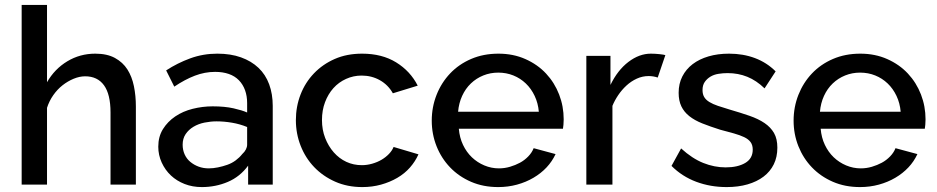

<svg xmlns="http://www.w3.org/2000/svg" viewBox="-20 -750 3805 780"><path d="M532 0H429V-293Q429 -367 402.5 -403.5Q376 -440 326 -440Q303 -440 279 -430Q255 -420 234 -403.5Q213 -387 196.5 -363.5Q180 -340 171 -312V0H68V-730H171V-416Q202 -470 253.5 -501Q305 -532 367 -532Q415 -532 447 -514.5Q479 -497 497.5 -468Q516 -439 524 -400Q532 -361 532 -317Z M988 0V-77Q955 -32 905.5 -11Q856 10 800 10Q762 10 730 -2.5Q698 -15 674.5 -37Q651 -59 637 -89.5Q623 -120 623 -154Q623 -195 642 -225.5Q661 -256 692 -277Q723 -298 763 -308Q803 -318 844 -318Q893 -318 928.5 -310Q964 -302 984 -293V-331Q984 -360 975.5 -383.5Q967 -407 950.5 -424Q934 -441 909.5 -449.5Q885 -458 854 -458Q812 -458 771.5 -442.5Q731 -427 688 -398L655 -464Q701 -494 753 -513Q805 -532 863 -532Q917 -532 959 -517Q1001 -502 1030 -474.5Q1059 -447 1073.5 -407.5Q1088 -368 1088 -320V0ZM964 -124Q974 -133 979 -143Q984 -153 984 -162V-234Q955 -246 922.5 -251.5Q890 -257 860 -257Q836 -257 811 -252Q786 -247 766 -235Q746 -223 734 -205Q722 -187 722 -162Q722 -141 730 -123Q738 -105 753 -92.5Q768 -80 787 -73Q806 -66 828 -66Q846 -66 865.5 -70Q885 -74 903.5 -80.5Q922 -87 937.5 -98.5Q953 -110 964 -124Z M1452 10Q1391 10 1341.5 -12Q1292 -34 1256.5 -71Q1221 -108 1201.5 -157.5Q1182 -207 1182 -262Q1182 -317 1201 -366Q1220 -415 1255.5 -452Q1291 -489 1340 -510.5Q1389 -532 1451 -532Q1532 -532 1589.5 -496.5Q1647 -461 1677 -402L1576 -371Q1557 -405 1523.5 -424Q1490 -443 1449 -443Q1416 -443 1386 -429.5Q1356 -416 1334.5 -392Q1313 -368 1300.5 -335Q1288 -302 1288 -262Q1288 -223 1301 -189.5Q1314 -156 1336 -131Q1358 -106 1387 -92.5Q1416 -79 1450 -79Q1471 -79 1492 -85Q1513 -91 1530 -101Q1547 -111 1560 -124.5Q1573 -138 1579 -153L1680 -123Q1667 -94 1645.5 -69.5Q1624 -45 1594 -27.5Q1564 -10 1528 0Q1492 10 1452 10Z M2004 10Q1943 10 1893.5 -11.5Q1844 -33 1808.5 -70Q1773 -107 1753.5 -156Q1734 -205 1734 -260Q1734 -315 1753.5 -364.5Q1773 -414 1808.5 -451.5Q1844 -489 1894 -510.5Q1944 -532 2005 -532Q2065 -532 2114.5 -510Q2164 -488 2198.5 -451Q2233 -414 2251.5 -366Q2270 -318 2270 -265Q2270 -253 2269 -243Q2268 -233 2267 -227H1844Q1847 -191 1861 -161.5Q1875 -132 1897 -111Q1919 -90 1947.5 -78Q1976 -66 2007 -66Q2030 -66 2052 -72.5Q2074 -79 2092.5 -89Q2111 -99 2126 -114.5Q2141 -130 2148 -148L2237 -124Q2223 -94 2200.5 -70Q2178 -46 2147.5 -28Q2117 -10 2080.5 0Q2044 10 2004 10ZM2169 -296Q2166 -331 2152 -360.5Q2138 -390 2116 -411Q2094 -432 2065.5 -443.5Q2037 -455 2004 -455Q1972 -455 1943.5 -443.5Q1915 -432 1893 -411Q1871 -390 1857.5 -360.5Q1844 -331 1841 -296Z M2652 -435Q2634 -441 2615 -441Q2590 -441 2567 -430.5Q2544 -420 2525 -402.5Q2506 -385 2491.5 -363.5Q2477 -342 2468 -320V0H2362V-523H2460V-405Q2489 -465 2533 -498.5Q2577 -532 2624 -532Q2641 -532 2659.5 -530Q2678 -528 2683 -526Z M2932 10Q2866 10 2808.5 -11.5Q2751 -33 2708 -76L2747 -147Q2792 -106 2837 -88Q2882 -70 2928 -70Q2977 -70 3007.5 -88Q3038 -106 3038 -142Q3038 -161 3029 -173Q3020 -185 3003 -193Q2986 -201 2961.5 -208Q2937 -215 2906 -223Q2865 -236 2833.5 -248.5Q2802 -261 2780.5 -278Q2759 -295 2748 -318Q2737 -341 2737 -373Q2737 -410 2752 -439.5Q2767 -469 2794 -489.5Q2821 -510 2858.5 -521Q2896 -532 2942 -532Q2999 -532 3047 -514Q3095 -496 3131 -460L3086 -391Q3053 -423 3016 -438Q2979 -453 2936 -453Q2917 -453 2898.5 -450Q2880 -447 2866 -438.5Q2852 -430 2843 -417Q2834 -404 2834 -384Q2834 -367 2841 -355.5Q2848 -344 2862 -335.5Q2876 -327 2896.5 -320Q2917 -313 2944 -305Q2989 -292 3025 -279.5Q3061 -267 3086 -250Q3111 -233 3124.5 -209.5Q3138 -186 3138 -150Q3138 -112 3123.5 -82.5Q3109 -53 3082 -32.5Q3055 -12 3017 -1Q2979 10 2932 10Z M3474 10Q3413 10 3363.5 -11.5Q3314 -33 3278.5 -70Q3243 -107 3223.5 -156Q3204 -205 3204 -260Q3204 -315 3223.5 -364.5Q3243 -414 3278.5 -451.5Q3314 -489 3364 -510.5Q3414 -532 3475 -532Q3535 -532 3584.5 -510Q3634 -488 3668.5 -451Q3703 -414 3721.5 -366Q3740 -318 3740 -265Q3740 -253 3739 -243Q3738 -233 3737 -227H3314Q3317 -191 3331 -161.5Q3345 -132 3367 -111Q3389 -90 3417.5 -78Q3446 -66 3477 -66Q3500 -66 3522 -72.5Q3544 -79 3562.5 -89Q3581 -99 3596 -114.5Q3611 -130 3618 -148L3707 -124Q3693 -94 3670.5 -70Q3648 -46 3617.5 -28Q3587 -10 3550.5 0Q3514 10 3474 10ZM3639 -296Q3636 -331 3622 -360.5Q3608 -390 3586 -411Q3564 -432 3535.5 -443.5Q3507 -455 3474 -455Q3442 -455 3413.5 -443.5Q3385 -432 3363 -411Q3341 -390 3327.5 -360.5Q3314 -331 3311 -296Z"/></svg>

Font: Rising Sun Medium
Style: Regular
Weight: 500
Designer: Matt McInerney, Pablo Impallari, Rodrigo Fuenzalida (Raleway font), Stephen Hutchings (Greek), Cristiano Sobral (main ch
Foundry: The Rising Sun Project Authors
Version: Version 4.327; ttfautohint (v1.8.4.7-5d5b-dirty)